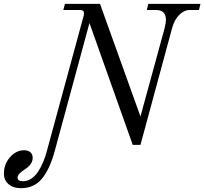

<svg xmlns="http://www.w3.org/2000/svg" viewBox="-154 -732 1058 994"><path d="M309.1 -612.8 129.9 47.9Q104 143.6 63.2 192.9Q22.5 242.2 -44.9 242.2Q-86.4 242.2 -110.1 221.2Q-133.8 200.2 -133.8 167Q-133.8 118.2 -102.3 82Q-70.8 45.9 -28.8 45.9Q-7.8 45.9 3.7 56.6Q15.1 67.4 15.1 85Q15.1 100.6 7.1 113.8Q-1 127 -12.5 135.5Q-23.9 144 -35.4 151.9Q-46.9 159.7 -54.9 168.7Q-63 177.7 -63 188Q-63 206.1 -35.2 206.1Q-11.2 206.1 9.5 191.9Q30.3 177.7 44.9 154.1Q59.6 130.4 69.6 106.4Q79.6 82.5 86.9 56.2L279.8 -652.8Q280.8 -656.7 280.8 -664.1Q280.8 -680.2 261.2 -680.2H173.8L182.1 -711.9H363.8L573.2 -128.9L698.2 -585.9Q705.1 -614.3 705.1 -628.9Q705.1 -680.2 653.8 -680.2H606L613.8 -711.9H883.8L876 -680.2H828.1Q798.8 -680.2 773.7 -654.8Q748.5 -629.4 736.8 -585.9L573.2 18.1H533.2Z"/></svg>

Font: Flanker Steampunk
Style: Italic
Weight: 400
Italic angle: -12°
Designer: Alexey Kryukov, Leonardo Di Lena
Foundry: Alexey Kryukov, Leonardo Di Lena
Version: 1.210